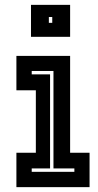

<svg xmlns="http://www.w3.org/2000/svg" viewBox="-20 -770 404 790"><path d="M107.5 -618.5V-750H268.5V-618.5ZM181 -676H195V-700H181ZM47.5 0V-141.5H127.5V-398.5H47.5V-540H268.5V-141.5H348.5V0ZM110.5 -63H286V-77H200V-478H110.5V-464H186V-77H110.5Z"/></svg>

Font: Tourney Condensed Regular
Style: Bold
Weight: 700
Width: 3
Designer: Tyler Finck
Foundry: Etcetera Type Co
Version: Version 1.010; ttfautohint (v1.8.3)